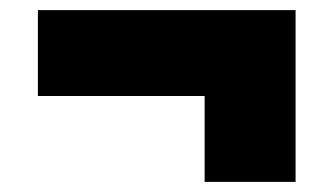

<svg xmlns="http://www.w3.org/2000/svg" viewBox="-20 -455 660 380"><path d="M565 -435V-95H385V-265H55V-435Z"/></svg>

Font: MOST Montserrat Black
Style: Regular
Weight: 900
Designer: Julieta Ulanovsky
Foundry: Julieta Ulanovsky
Version: Version 8.000;March 11, 2024;FontCreator 15.0.0.2926 64-bit